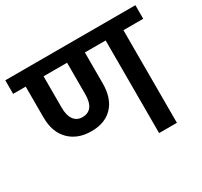

<svg xmlns="http://www.w3.org/2000/svg" viewBox="-147 -803 1033 981"><g transform="rotate(-30 369.0 -313.0)"><path d="M232.9 -266.1Q303.7 -266.1 303.7 -360.8V-546.4H165V-360.8Q165 -315.4 182.9 -290.8Q200.7 -266.1 232.9 -266.1ZM531.2 0V-546.4H408.7V-363.8Q408.7 -276.9 363.8 -228.8Q318.8 -180.7 237.8 -180.7Q156.7 -180.7 108.2 -229.2Q59.6 -277.8 59.6 -365.2V-546.4H-14.6V-626.5H752.9V-546.4H636.2V0Z"/></g></svg>

Font: Yantramanav Medium
Style: Regular
Weight: 500
Version: Version 1.001;PS 1.0;hotconv 1.0.72;makeotf.lib2.5.5900; ttf